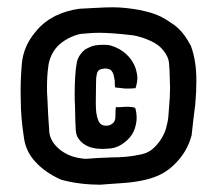

<svg xmlns="http://www.w3.org/2000/svg" viewBox="-20 -620 593 527"><path d="M255 -113C272 -114 290 -116 309 -117C346 -119 385 -125 414 -138C430 -145 445 -155 458 -168C482 -191 498 -218 506 -249C509 -276 512 -305 516 -334C518 -356 519 -377 519 -398C519 -433 515 -464 504 -494C491 -518 476 -541 450 -557C448 -558 446 -560 444 -561C431 -570 417 -577 403 -582C389 -587 375 -590 361 -593C337 -597 314 -600 290 -600C260 -600 228 -597 198 -596C175 -593 152 -586 131 -576C110 -565 92 -551 77 -532C55 -506 43 -477 40 -446C37 -412 36 -379 37 -346C37 -313 40 -280 45 -247C48 -219 59 -195 77 -176C94 -157 118 -140 147 -127C182 -117 222 -113 255 -113ZM247 -212C256 -211 266 -211 275 -212C289 -212 302 -216 313 -223C337 -238 350 -257 354 -284C355 -288 355 -293 355 -297C355 -306 354 -315 351 -324C345 -326 338 -327 331 -327C318 -327 307 -325 298 -326C297 -319 297 -313 297 -307C297 -292 296 -283 282 -277C278 -275 274 -275 270 -275C260 -275 253 -281 250 -289C243 -306 243 -324 243 -342C243 -376 244 -402 244 -406C246 -424 250 -428 257 -430C261 -431 265 -432 269 -432C277 -432 282 -429 284 -428C293 -419 293 -408 295 -398C295 -391 295 -385 296 -380L323 -377H331C337 -377 344 -377 352 -378C355 -387 357 -397 357 -406C357 -414 355 -422 353 -430C348 -446 339 -460 327 -471C315 -482 301 -490 284 -495C277 -497 270 -497 262 -497C252 -497 242 -496 232 -493C227 -491 216 -486 212 -483C203 -475 194 -464 191 -449C187 -430 185 -398 185 -363C185 -351 185 -338 186 -326C186 -302 187 -281 188 -262C189 -251 192 -243 198 -236C212 -219 230 -214 247 -212ZM215 -184C202 -185 190 -187 178 -191C166 -195 155 -201 146 -208C128 -222 115 -241 115 -263C113 -292 111 -321 110 -351C109 -361 109 -371 109 -381C109 -401 110 -421 113 -441C116 -460 124 -478 138 -493C152 -508 179 -523 202 -527C217 -528 232 -530 252 -530C274 -530 303 -528 346 -523C363 -520 380 -514 395 -507C410 -500 421 -491 428 -482C437 -471 443 -459 444 -446C445 -433 446 -421 446 -406C447 -388 447 -370 446 -352C445 -334 443 -316 442 -299C441 -288 438 -276 435 -265C427 -242 414 -223 395 -208C385 -201 374 -197 361 -195C338 -190 313 -188 287 -188C261 -187 237 -186 215 -184Z"/></svg>

Font: Londrina Solid CC
Style: CC
Weight: 400
Designer: Marcelo Magalhaes
Foundry: Tipos Pereira
Version: Version 1.003;FEAKit 1.0